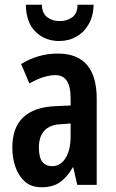

<svg xmlns="http://www.w3.org/2000/svg" viewBox="-20 -780 489 810"><path d="M224 -554Q388 -554 388 -363V0H306L289 -74H287Q263 -32 232.5 -11Q202 10 156 10Q112 10 85 -14Q58 -38 45 -76Q32 -114 32 -158Q32 -242 78 -285Q124 -328 211 -332L278 -335V-366Q278 -413 262.5 -438Q247 -463 213 -463Q166 -463 104 -428L69 -510Q141 -554 224 -554ZM237 -256Q190 -254 167 -228.5Q144 -203 144 -158Q144 -116 158.5 -97.5Q173 -79 200 -79Q235 -79 256.5 -113Q278 -147 278 -207V-259ZM375 -760Q374 -713 354.5 -678.5Q335 -644 302.5 -625.5Q270 -607 230 -607Q170 -607 130 -646Q90 -685 89 -760H157Q157 -724 179 -707.5Q201 -691 232 -691Q262 -691 284.5 -707Q307 -723 307 -760Z"/></svg>

Font: Noto Sans Kannada ExtraCondensed SemiBold
Style: Regular
Weight: 600
Width: 2
Designer: Jelle Bosma - Monotype Design Team
Foundry: Monotype Imaging Inc.
Version: Version 2.005; ttfautohint (v1.8.4.7-5d5b)